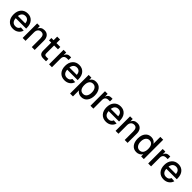

<svg xmlns="http://www.w3.org/2000/svg" viewBox="561 -2768 4977 4977"><g transform="rotate(45 3049.0 -280.0)"><path d="M294 12Q178 12 110 -63.5Q42 -139 42 -266Q42 -392 109.5 -468Q177 -544 291 -544Q401 -544 467.5 -469Q534 -394 534 -262V-235H152Q156 -158 193 -118.5Q230 -79 295 -79Q388 -79 416 -160L526 -153Q505 -78 443 -33Q381 12 294 12ZM152 -315H422Q417 -384 382 -419Q347 -454 291 -454Q234 -454 197.5 -418Q161 -382 152 -315Z M641 0V-532H738L740 -439Q780 -544 902 -544Q989 -544 1035.5 -488Q1082 -432 1082 -342V0H976V-310Q976 -382 951.5 -418.5Q927 -455 873 -455Q816 -455 781.5 -417Q747 -379 747 -310V0Z M1398 0Q1322 0 1286 -35Q1250 -70 1250 -144V-438H1169V-525H1250V-657H1356V-525H1497V-438H1356V-152Q1356 -116 1371.5 -101.5Q1387 -87 1421 -87H1497V0Z M1609 0V-532H1706L1709 -431Q1738 -532 1836 -532H1887V-437H1836Q1715 -437 1715 -314V0Z M2182 12Q2066 12 1998 -63.5Q1930 -139 1930 -266Q1930 -392 1997.5 -468Q2065 -544 2179 -544Q2289 -544 2355.5 -469Q2422 -394 2422 -262V-235H2040Q2044 -158 2081 -118.5Q2118 -79 2183 -79Q2276 -79 2304 -160L2414 -153Q2393 -78 2331 -33Q2269 12 2182 12ZM2040 -315H2310Q2305 -384 2270 -419Q2235 -454 2179 -454Q2122 -454 2085.5 -418Q2049 -382 2040 -315Z M2529 150V-532H2629L2631 -451Q2678 -544 2792 -544Q2903 -544 2961.5 -465Q3020 -386 3020 -266Q3020 -146 2961.5 -67Q2903 12 2792 12Q2741 12 2699 -10.5Q2657 -33 2635 -72V150ZM2773 -80Q2837 -80 2873.5 -129.5Q2910 -179 2910 -266Q2910 -353 2873.5 -402.5Q2837 -452 2773 -452Q2708 -452 2671.5 -404.5Q2635 -357 2635 -266Q2635 -175 2671.5 -127.5Q2708 -80 2773 -80Z M3127 0V-532H3224L3227 -431Q3256 -532 3354 -532H3405V-437H3354Q3233 -437 3233 -314V0Z M3700 12Q3584 12 3516 -63.5Q3448 -139 3448 -266Q3448 -392 3515.5 -468Q3583 -544 3697 -544Q3807 -544 3873.5 -469Q3940 -394 3940 -262V-235H3558Q3562 -158 3599 -118.5Q3636 -79 3701 -79Q3794 -79 3822 -160L3932 -153Q3911 -78 3849 -33Q3787 12 3700 12ZM3558 -315H3828Q3823 -384 3788 -419Q3753 -454 3697 -454Q3640 -454 3603.5 -418Q3567 -382 3558 -315Z M4047 0V-532H4144L4146 -439Q4186 -544 4308 -544Q4395 -544 4441.5 -488Q4488 -432 4488 -342V0H4382V-310Q4382 -382 4357.5 -418.5Q4333 -455 4279 -455Q4222 -455 4187.5 -417Q4153 -379 4153 -310V0Z M4815 12Q4712 12 4652.5 -63Q4593 -138 4593 -266Q4593 -394 4653 -469Q4713 -544 4815 -544Q4870 -544 4913 -521Q4956 -498 4978 -457V-710H5083V0H4985L4982 -80Q4960 -37 4915.5 -12.5Q4871 12 4815 12ZM4843 -80Q4908 -80 4943 -129Q4978 -178 4978 -266Q4978 -355 4943 -403.5Q4908 -452 4843 -452Q4779 -452 4741 -402Q4703 -352 4703 -266Q4703 -181 4741 -130.5Q4779 -80 4843 -80Z M5243 0V-532H5340L5343 -431Q5372 -532 5470 -532H5521V-437H5470Q5349 -437 5349 -314V0Z M5816 12Q5700 12 5632 -63.5Q5564 -139 5564 -266Q5564 -392 5631.5 -468Q5699 -544 5813 -544Q5923 -544 5989.5 -469Q6056 -394 6056 -262V-235H5674Q5678 -158 5715 -118.5Q5752 -79 5817 -79Q5910 -79 5938 -160L6048 -153Q6027 -78 5965 -33Q5903 12 5816 12ZM5674 -315H5944Q5939 -384 5904 -419Q5869 -454 5813 -454Q5756 -454 5719.5 -418Q5683 -382 5674 -315Z"/></g></svg>

Font: Txt Sans Medium
Style: Regular
Weight: 500
Designer: Open Source
Foundry: XRLN
Version: Version 1.0